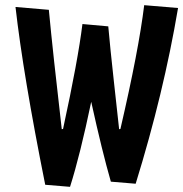

<svg xmlns="http://www.w3.org/2000/svg" viewBox="-20 -719 709 743"><path d="M299 -626 399 -617Q406 -537 420.5 -405.5Q435 -274 441 -219L446 -220Q517 -526 538 -699L669 -688Q613 -357 505 -8L409 -16Q375 -134 333 -325Q290 -119 251 4L155 -4Q70 -428 40 -692L169 -681Q185 -512 219 -219L224 -220Q282 -487 299 -626Z"/></svg>

Font: Boogaloo
Style: Regular
Weight: 400
Designer: John Vargas Beltran
Foundry: John Vargas Beltran
Version: Version 1.002